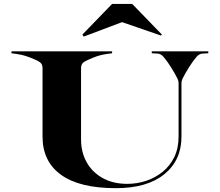

<svg xmlns="http://www.w3.org/2000/svg" viewBox="-20 -968 1147 1002"><path d="M617 -852.5 417 -777 410 -787.5 565 -947.5H670L825 -787.5L820 -782.5ZM40 -690V-700H565V-690Q534.5 -686.5 513 -682Q491.5 -677.5 467 -667.5Q429.5 -652.5 416.2 -642.8Q403 -633 403 -612.5V-240Q403 -174 432.2 -121.5Q461.5 -69 515.8 -38.8Q570 -8.5 644.5 -8.5Q695 -8.5 742.5 -24.2Q790 -40 828.5 -71Q867 -102 889.5 -148.2Q912 -194.5 912 -255V-532.5Q912 -540 910.5 -545.8Q909 -551.5 906.5 -557Q901.5 -568 892.2 -584.2Q883 -600.5 873.2 -615.8Q863.5 -631 858 -639Q844 -659 831.5 -673.2Q819 -687.5 801.5 -688.5L772 -690V-700H1067V-690L1037.5 -688.5Q1020 -687.5 1007.5 -673.2Q995 -659 981 -639Q975.5 -631 965.8 -615.8Q956 -600.5 946.8 -584.2Q937.5 -568 932.5 -557Q930 -551.5 928.5 -545.8Q927 -540 927 -532.5V-255Q927 -131.5 837.5 -58.8Q748 14 584.5 14Q395 14 298.5 -55.8Q202 -125.5 202 -255V-612.5Q202 -633 189 -642.8Q176 -652.5 138 -667.5Q113.5 -677 92 -681.8Q70.5 -686.5 40 -690Z"/></svg>

Font: Engraving CC
Style: Bold
Weight: 700
Designer: indestructible type*
Foundry: Cowboy Collective
Version: Version 1.000